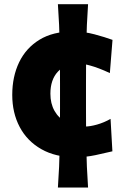

<svg xmlns="http://www.w3.org/2000/svg" viewBox="-20 -723 582 898"><path d="M250.8 154.1Q257.8 54.7 259.3 -35Q260.7 -124.7 260.7 -215.5V-333.7Q260.7 -424.5 259.3 -514.2Q257.8 -604 250.8 -703.5H391.9Q385.1 -604 383.6 -514.2Q382.2 -424.5 382.2 -333.7V-215.5Q382.2 -124.7 383.6 -35Q385.1 54.7 391.9 154.1ZM333.2 12.4Q239.6 12.4 173.3 -25.4Q106.9 -63.2 72.1 -129.1Q37.3 -195 37.3 -279.3Q37.3 -364.6 69.4 -431.6Q101.6 -498.5 164.7 -537.2Q227.9 -575.8 321 -575.8Q372.4 -575.8 422 -562.5Q471.5 -549.2 506.2 -536.5L493.8 -381.2Q440.6 -406.1 400.8 -416.7Q361 -427.4 341.1 -427.4Q285.5 -425.1 250.6 -387.7Q215.7 -350.3 215.7 -284.5Q215.7 -238.8 234.9 -204.6Q254.1 -170.4 290.1 -151.2Q326.2 -132 377.6 -131.2Q401.2 -131.2 433.6 -140.3Q466 -149.4 497.1 -167L505.7 -15.3Q472.8 -7.3 426.8 2.5Q380.9 12.4 333.2 12.4Z"/></svg>

Font: Pinar FD VF
Style: Regular
Weight: 300
Designer: Amin Abedi
Version: Version 2.000